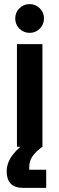

<svg xmlns="http://www.w3.org/2000/svg" viewBox="-20 -715 288 935"><path d="M62.5 0V-500H186.7V0ZM124.2 -555Q95 -555 74.6 -575.4Q54.2 -595.8 54.2 -625Q54.2 -654.2 74.6 -674.6Q95 -695 124.2 -695Q153.3 -695 173.8 -674.6Q194.2 -654.2 194.2 -625Q194.2 -595.8 173.8 -575.4Q153.3 -555 124.2 -555ZM93.3 200Q51.7 200 32.1 179.2Q12.5 158.3 12.5 120.8Q12.5 76.7 42.5 38.3Q72.5 0 111.7 -23.3L185.8 0Q155 22.5 138.8 45.4Q122.5 68.3 122.5 97.5V111.7H205V200Z"/></svg>

Font: Funnel Display SemiBold
Style: Regular
Weight: 600
Designer: NORD ID, Kristian Moeller
Foundry: Dicotype
Version: Version 1.000